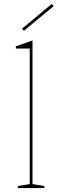

<svg xmlns="http://www.w3.org/2000/svg" viewBox="-20 -949 294 969"><path d="M144 -20 204 -10V0H70V-10L130 -20V-704H60V-715L144 -745ZM101 -794 91 -804 241 -929 251 -918Z"/></svg>

Font: Kalnia Thin
Style: Regular
Weight: 250
Designer: Frida Medrano
Foundry: Frida Medrano
Version: Version 1.105